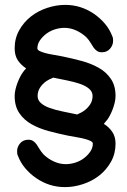

<svg xmlns="http://www.w3.org/2000/svg" viewBox="-20 -745 519 786"><path d="M53 -498Q40 -518 40 -547Q40 -588 58.5 -621Q77 -654 106 -677Q135 -700 172.5 -712.5Q210 -725 247 -725Q280 -725 309.5 -715.5Q339 -706 364.5 -688.5Q390 -671 409.5 -648Q429 -625 440 -596Q442 -592 442.5 -587Q443 -582 443 -578Q443 -560 430.5 -545.5Q418 -531 397 -531Q385 -531 377 -536.5Q369 -542 363 -550.5Q357 -559 351 -569.5Q345 -580 334 -592Q315 -610 291.5 -620.5Q268 -631 244 -631Q224 -631 204 -624.5Q184 -618 168.5 -606Q153 -594 143 -579Q133 -564 133 -547Q133 -541 141.5 -536.5Q150 -532 164.5 -528Q179 -524 197.5 -521Q216 -518 236 -514Q275 -506 314 -495.5Q353 -485 384 -467.5Q415 -450 434 -422Q453 -394 453 -352Q453 -339 449.5 -324.5Q446 -310 441 -297Q436 -284 430.5 -273.5Q425 -263 420 -256Q413 -247 405 -238Q426 -225 439 -206Q453 -186 453 -157Q453 -116 434.5 -83Q416 -50 387 -27Q358 -4 320.5 8.5Q283 21 246 21Q213 21 183.5 11.5Q154 2 128.5 -15.5Q103 -33 83.5 -56Q64 -79 53 -108Q51 -112 50.5 -117Q50 -122 50 -126Q50 -144 62.5 -158.5Q75 -173 96 -173Q108 -173 116 -167.5Q124 -162 130 -153.5Q136 -145 142 -134.5Q148 -124 159 -112Q178 -94 201.5 -83.5Q225 -73 249 -73Q269 -73 289 -79.5Q309 -86 324.5 -98Q340 -110 350 -125Q360 -140 360 -157Q360 -163 351.5 -167.5Q343 -172 328.5 -176Q314 -180 295.5 -183Q277 -186 257 -190Q218 -198 179 -208.5Q140 -219 109 -236.5Q78 -254 59 -282Q40 -310 40 -352Q40 -365 43.5 -379.5Q47 -394 52 -407Q57 -420 62.5 -430.5Q68 -441 73 -448Q79 -457 87 -465Q66 -479 53 -498ZM322 -290Q339 -302 349 -317.5Q359 -333 359 -352Q359 -369 345.5 -381Q332 -393 309.5 -401Q287 -409 258 -415L199 -427H198Q180 -420 170 -413Q154 -402 144 -386.5Q134 -371 134 -352Q134 -335 147.5 -323Q161 -311 183.5 -303Q206 -295 235 -289L293 -277L295 -276Q313 -284 322 -290Z"/></svg>

Font: VDS
Style: Regular
Weight: 400
Designer: artmaker
Foundry: artmaker
Version: Version 1.000 2009 initial release